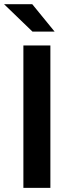

<svg xmlns="http://www.w3.org/2000/svg" viewBox="-48 -911 329 931"><path d="M65.4 -690.4H196.3V0H65.4ZM-28.3 -890.6H108.4L216.8 -757.8H109.4Z"/></svg>

Font: Dinish
Style: Bold
Weight: 700
Designer: Bert Driehuis
Foundry: Playbeing
Version: Version 3.006; git-39231f3c-release